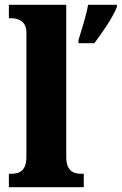

<svg xmlns="http://www.w3.org/2000/svg" viewBox="-20 -780 507 800"><path d="M17 0H329V-56H318C282 -56 256 -71 256 -127V-760H17V-704H28C48 -704 90 -697 90 -645V-127C90 -71 64 -56 28 -56H17ZM307 -613V-600H373C406 -643 450 -708 467 -750V-760H347C340 -717 319 -652 307 -613Z"/></svg>

Font: Noto Serif Devanagari SemiCondensed ExtraBold
Style: Regular
Weight: 800
Width: 4
Designer: Universal Thirst, Indian Type Foundry and the Monotype Design Team
Foundry: Monotype Imaging Inc.
Version: Version 2.004